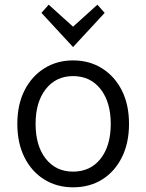

<svg xmlns="http://www.w3.org/2000/svg" viewBox="-20 -788 625 820"><path d="M292 12Q223 12 169 -21.5Q115 -55 84.5 -116Q54 -177 54 -259Q54 -341 84.5 -401.5Q115 -462 169 -496Q223 -530 292 -530Q362 -530 416 -496Q470 -462 500.5 -401.5Q531 -341 531 -259Q531 -177 500.5 -116Q470 -55 416.5 -21.5Q363 12 292 12ZM292 -55Q366 -55 409.5 -110Q453 -165 453 -259Q453 -352 409.5 -407.5Q366 -463 292 -463Q219 -463 175.5 -407.5Q132 -352 132 -259Q132 -165 175.5 -110Q219 -55 292 -55ZM292 -587 157 -733 188 -768 292 -674 396 -768 427 -733Z"/></svg>

Font: Ubuntu Sans
Style: Regular
Weight: 400
Designer: Dalton Maag Ltd
Foundry: Dalton Maag Ltd
Version: Version 1.006; ttfautohint (v1.8.4.7-5d5b)